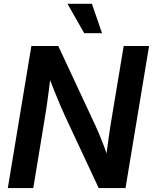

<svg xmlns="http://www.w3.org/2000/svg" viewBox="-20 -963 783 983"><path d="M20 0 140.6 -727.5H278.3L467.3 -322.8Q475.6 -305.2 487.5 -276.9Q499.5 -248.5 512.2 -215.1Q524.9 -181.6 536.6 -147.5L519.5 -123Q522.9 -155.8 528.1 -196.8Q533.2 -237.8 538.8 -275.1Q544.4 -312.5 547.9 -334.5L613.3 -727.5H743.2L622.6 0H485.4L314.9 -364.3Q304.7 -386.7 290.5 -419.4Q276.4 -452.1 259.3 -494.6Q242.2 -537.1 222.2 -588.4L242.7 -603Q236.3 -548.3 230.2 -501.7Q224.1 -455.1 219.2 -420.2Q214.4 -385.3 210.4 -364.7L150.4 0ZM411.1 -793 325.7 -943.4H450.7L502.4 -793Z"/></svg>

Font: Inter 28pt SemiBold
Style: Italic
Weight: 600
Italic angle: -9.3988°
Designer: Rasmus Andersson
Foundry: rsms
Version: Version 4.001;git-66647c0bb